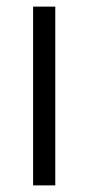

<svg xmlns="http://www.w3.org/2000/svg" viewBox="-20 -560 268 580"><path d="M80 -540H147V0H80Z"/></svg>

Font: Plata Sans Light
Style: Regular
Weight: 300
Designer: Pablo Impallari, Andres Torresi, & Cristiano Sobral
Foundry: Pablo Impallari, Andres Torresi, & Cristiano Sobral
Version: Version 1.00;December 28, 2019;FontCreator 12.0.0.2547 64-bi